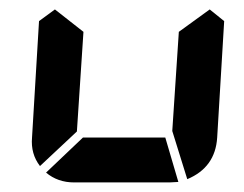

<svg xmlns="http://www.w3.org/2000/svg" viewBox="-20 -381 509 401"><path d="M353.5 -314.5 418 -361.3 448.2 -336.9 433.6 -93.8Q429.7 -31.2 371.1 -6.8L339.8 -107.4ZM153.3 -93.8H325.2L352.5 -1L334 0H134.8Q100.6 0 76.2 -20.5ZM140.6 -106.4 63.5 -34.2Q43.9 -59.6 46.9 -93.8L61.5 -336.9L94.7 -361.3L154.3 -314.5Z"/></svg>

Font: 7-Segment
Style: Regular
Weight: 400
Designer: Jan Bobrowski
Version: Version 3.0